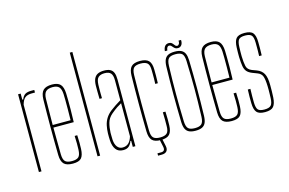

<svg xmlns="http://www.w3.org/2000/svg" viewBox="-110 -1059 2155 1431"><g transform="rotate(-15 968.0 -344.0)"><path d="M60 0V-600H80V-553H87Q97.5 -579.5 114.2 -589.8Q131 -600 160 -600Q166 -600 172.5 -600Q179 -600 185 -600V-580H160Q126.5 -580 108.2 -565.5Q90 -551 80 -514V0Z M322 5Q273.5 5 253.2 -16Q233 -37 232 -85Q231 -138.5 230.5 -192.2Q230 -246 230 -299.5Q230 -353 230.5 -406.8Q231 -460.5 232 -514Q233 -563 254 -584Q275 -605 322 -605Q366.5 -605 386.2 -584Q406 -563 408 -514Q408.5 -496 409 -465Q409.5 -434 409.2 -390.5Q409 -347 407 -292H250Q250 -245.5 250.8 -196Q251.5 -146.5 252 -85Q253 -44 268.5 -29.5Q284 -15 320 -15Q356 -15 371.2 -29.5Q386.5 -44 388 -85Q389 -107.5 388.8 -133.2Q388.5 -159 387 -191H407Q408.5 -159 408.8 -133Q409 -107 408 -85Q406 -37 388 -16Q370 5 322 5ZM250 -312H388Q389 -356.5 389.2 -395.5Q389.5 -434.5 389.2 -464.8Q389 -495 388 -514Q386 -552.5 371 -568.8Q356 -585 322 -585Q285.5 -585 269.2 -568.8Q253 -552.5 252 -514Q251.5 -455 250.8 -406.5Q250 -358 250 -312Z M512.5 0V-800H532.5V0Z M710.5 5Q672.5 5 653.8 -20.8Q635 -46.5 632.5 -90Q632 -105 631.5 -118Q631 -131 631.5 -145Q632.5 -177 638.5 -205.2Q644.5 -233.5 659.5 -258.2Q674.5 -283 702.5 -305Q720.5 -318.5 741.8 -333Q763 -347.5 784.5 -360V-514Q784.5 -552.5 770.2 -568.8Q756 -585 721.5 -585Q691.5 -585 674.8 -570.5Q658 -556 656.5 -514Q656 -499.5 655.8 -482.2Q655.5 -465 655.8 -446.5Q656 -428 656.5 -410H637.5Q637 -437 636.5 -464.8Q636 -492.5 636.5 -514Q637.5 -546.5 647 -566.5Q656.5 -586.5 675.5 -595.8Q694.5 -605 723.5 -605Q753.5 -605 771.2 -595.5Q789 -586 796.8 -566Q804.5 -546 804.5 -514V0H784.5V-47H778.5Q771 -24.5 755.5 -9.8Q740 5 710.5 5ZM710.5 -15Q739 -15 757 -31.8Q775 -48.5 784.5 -82V-337Q768 -328 749.2 -315.8Q730.5 -303.5 702.5 -280Q672 -254 662.5 -219.5Q653 -185 651.5 -145Q651.5 -137 651.8 -121.5Q652 -106 652.5 -90Q655 -54 670.5 -34.5Q686 -15 710.5 -15Z M1067.5 -410Q1068.5 -431 1068.8 -449Q1069 -467 1068.8 -483Q1068.5 -499 1068.5 -514Q1068.5 -556 1052.5 -570.5Q1036.5 -585 1000.5 -585Q964.5 -585 949 -570.5Q933.5 -556 932.5 -514Q931.5 -450.5 931 -399Q930.5 -347.5 930.5 -299.5Q930.5 -251.5 931 -200Q931.5 -148.5 932.5 -85Q933.5 -44 949 -29.5Q964.5 -15 1000.5 -15Q1036.5 -15 1052.5 -29.5Q1068.5 -44 1068.5 -85Q1068.5 -108.5 1068.8 -134Q1069 -159.5 1067.5 -191H1087.5Q1089 -159 1089.2 -133Q1089.5 -107 1088.5 -85Q1087 -37 1067.5 -16Q1048 5 1000.5 5Q953.5 5 933.5 -16Q913.5 -37 912.5 -85Q911.5 -138.5 911 -192.2Q910.5 -246 910.5 -299.5Q910.5 -353 911 -406.8Q911.5 -460.5 912.5 -514Q913.5 -563 933.5 -584Q953.5 -605 1000.5 -605Q1048 -605 1068.2 -584Q1088.5 -563 1088.5 -514Q1088.5 -493 1088.8 -467.8Q1089 -442.5 1087.5 -410ZM949.5 112V94H976.5Q994.5 94 1001 84.8Q1007.5 75.5 1003.5 57L991.5 0H1011.5L1023.5 57Q1029 83 1017 97.5Q1005 112 976.5 112Z M1269 5Q1237.5 5 1218.5 -4.2Q1199.5 -13.5 1190.8 -33.2Q1182 -53 1181 -85Q1179.5 -138.5 1178.8 -192.2Q1178 -246 1178 -299.5Q1178 -353 1178.8 -406.8Q1179.5 -460.5 1181 -514Q1182 -546.5 1190.8 -566.5Q1199.5 -586.5 1218.5 -595.8Q1237.5 -605 1269 -605Q1300.5 -605 1319.5 -595.8Q1338.5 -586.5 1347.2 -566.5Q1356 -546.5 1357 -514Q1358.5 -460.5 1359.2 -406.8Q1360 -353 1360 -299.5Q1360 -246 1359.2 -192.2Q1358.5 -138.5 1357 -85Q1356 -53 1347.2 -33.2Q1338.5 -13.5 1319.5 -4.2Q1300.5 5 1269 5ZM1269 -15Q1305 -15 1320.2 -29.5Q1335.5 -44 1337 -85Q1339 -148.5 1340 -200Q1341 -251.5 1341 -299.5Q1341 -347.5 1340 -399Q1339 -450.5 1337 -514Q1335.5 -556 1320.8 -570.5Q1306 -585 1269 -585Q1232.5 -585 1217.5 -570.5Q1202.5 -556 1201 -514Q1199 -450.5 1198.2 -399Q1197.5 -347.5 1197.5 -299.5Q1197.5 -251.5 1198.2 -200Q1199 -148.5 1201 -85Q1202.5 -44 1217.8 -29.5Q1233 -15 1269 -15ZM1319 -677H1338Q1339.5 -651.5 1328.8 -637.8Q1318 -624 1301 -624Q1287.5 -624 1279.8 -629.2Q1272 -634.5 1266.5 -641.5Q1261 -648.5 1255 -653.8Q1249 -659 1240 -659Q1231.5 -659 1226 -650.8Q1220.5 -642.5 1219 -627H1200Q1202 -652 1213 -665Q1224 -678 1242.5 -678Q1256 -678 1263.5 -672.5Q1271 -667 1276 -660Q1281 -653 1286.2 -647.5Q1291.5 -642 1301 -642Q1308 -642 1314 -651Q1320 -660 1319 -677Z M1548 5Q1499.5 5 1479.2 -16Q1459 -37 1458 -85Q1457 -138.5 1456.5 -192.2Q1456 -246 1456 -299.5Q1456 -353 1456.5 -406.8Q1457 -460.5 1458 -514Q1459 -563 1480 -584Q1501 -605 1548 -605Q1592.5 -605 1612.2 -584Q1632 -563 1634 -514Q1634.5 -496 1635 -465Q1635.5 -434 1635.2 -390.5Q1635 -347 1633 -292H1476Q1476 -245.5 1476.8 -196Q1477.5 -146.5 1478 -85Q1479 -44 1494.5 -29.5Q1510 -15 1546 -15Q1582 -15 1597.2 -29.5Q1612.5 -44 1614 -85Q1615 -107.5 1614.8 -133.2Q1614.5 -159 1613 -191H1633Q1634.5 -159 1634.8 -133Q1635 -107 1634 -85Q1632 -37 1614 -16Q1596 5 1548 5ZM1476 -312H1614Q1615 -356.5 1615.2 -395.5Q1615.5 -434.5 1615.2 -464.8Q1615 -495 1614 -514Q1612 -552.5 1597 -568.8Q1582 -585 1548 -585Q1511.5 -585 1495.2 -568.8Q1479 -552.5 1478 -514Q1477.5 -455 1476.8 -406.5Q1476 -358 1476 -312Z M1805 5Q1758 5 1740.5 -16Q1723 -37 1722 -85Q1721.5 -107 1721.5 -133Q1721.5 -159 1723 -191H1743Q1741.5 -159.5 1741.8 -134Q1742 -108.5 1742 -85Q1743 -44 1756 -29.5Q1769 -15 1805 -15Q1841 -15 1855.2 -29.5Q1869.5 -44 1871 -85Q1871.5 -101 1872 -117.5Q1872.5 -134 1872.5 -149.8Q1872.5 -165.5 1872 -179Q1870.5 -228.5 1861.8 -253.2Q1853 -278 1823 -289L1789 -302Q1760.5 -313 1747 -328.8Q1733.5 -344.5 1729 -371.2Q1724.5 -398 1723 -442Q1722.5 -461.5 1723 -478Q1723.5 -494.5 1724 -514Q1725.5 -563 1742.8 -584Q1760 -605 1807 -605Q1854.5 -605 1872 -584Q1889.5 -563 1890 -514Q1890 -493 1890.2 -467.8Q1890.5 -442.5 1889 -410H1869Q1870 -431 1870.2 -449Q1870.5 -467 1870.2 -483Q1870 -499 1870 -514Q1869.5 -556 1856.2 -570.5Q1843 -585 1807 -585Q1771 -585 1758.2 -570.5Q1745.5 -556 1744 -514Q1743.5 -493 1743 -476.5Q1742.5 -460 1743 -442Q1744.5 -394 1750.8 -365.5Q1757 -337 1790 -324L1825 -311Q1861 -297.5 1877 -268.2Q1893 -239 1893 -179Q1893 -157.5 1892.8 -132.2Q1892.5 -107 1891 -85Q1888 -37 1870.2 -16Q1852.5 5 1805 5Z"/></g></svg>

Font: Big Shoulders Display Thin Thin
Style: Regular
Weight: 250
Version: Version 2.002